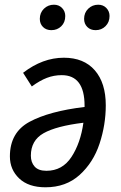

<svg xmlns="http://www.w3.org/2000/svg" viewBox="-20 -784 514 815"><path d="M429 -337Q429 -254 402.5 -174Q376 -94 318 -41.5Q260 11 173 11Q101 11 61.5 -26.5Q22 -64 22 -120Q22 -222 105.5 -267Q189 -312 339 -330V-335Q339 -465 242 -465Q209 -465 179 -453.5Q149 -442 115 -417L78 -475Q161 -539 251 -539Q336 -539 382.5 -485.5Q429 -432 429 -337ZM334 -263Q219 -249 165 -218.5Q111 -188 111 -123Q111 -95 127 -77Q143 -59 177 -59Q245 -59 283.5 -118Q322 -177 334 -263ZM149 -704Q149 -730 166.5 -747Q184 -764 209 -764Q230 -764 243.5 -750Q257 -736 257 -716Q257 -689 240 -672.5Q223 -656 198 -656Q176 -656 162.5 -669.5Q149 -683 149 -704ZM337 -704Q337 -730 354.5 -747Q372 -764 397 -764Q418 -764 431.5 -750Q445 -736 445 -716Q445 -690 428 -673Q411 -656 386 -656Q364 -656 350.5 -669.5Q337 -683 337 -704Z"/></svg>

Font: Fira Sans Condensed
Style: Italic
Weight: 400
Width: 3
Italic angle: -8°
Designer: bBox Type GmbH & Carrois Corporate GbR & Edenspiekermann AG
Foundry: bBox Type GmbH & Carrois Corporate GbR & Edenspiekermann AG
Version: Version 4.301